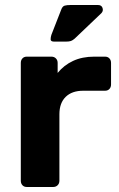

<svg xmlns="http://www.w3.org/2000/svg" viewBox="-20 -746 475 766"><path d="M196 -580Q182 -580 182 -589Q182 -598 185 -607L224 -707Q229 -721 238 -723.5Q247 -726 261 -726H371Q385 -726 389 -714.5Q393 -703 385 -694L278 -592Q270 -585 263 -582.5Q256 -580 243 -580ZM87 0Q76 0 69.5 -7Q63 -14 63 -25V-495Q63 -506 69.5 -513Q76 -520 87 -520H185Q196 -520 203 -513Q210 -506 210 -495V-455Q235 -486 271.5 -503Q308 -520 356 -520H399Q410 -520 416.5 -513Q423 -506 423 -495V-409Q423 -398 416.5 -391Q410 -384 399 -384H312Q267 -384 242 -359.5Q217 -335 217 -290V-25Q217 -14 210 -7Q203 0 192 0Z"/></svg>

Font: Fz Rubik SemBd
Style: Regular
Weight: 600
Designer: Hubert and Fischer
Foundry: Hubert and Fischer
Version: Vit hóa bi FontZin.com